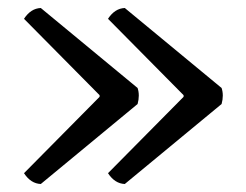

<svg xmlns="http://www.w3.org/2000/svg" viewBox="-20 -530 614 480"><path d="M292 -70Q267 -71 250 -97L439 -288V-292L250 -483Q267 -509 292 -510L534 -310Q540 -292 534 -270ZM82 -70Q57 -71 40 -97L229 -288V-292L40 -483Q57 -509 82 -510L324 -310Q330 -292 324 -270Z"/></svg>

Font: Alike
Style: Regular
Weight: 400
Designer: Cyreal (www.cyreal.org)
Foundry: Cyreal (www.cyreal.org)
Version: Version 1.212